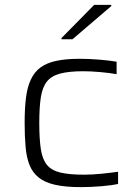

<svg xmlns="http://www.w3.org/2000/svg" viewBox="-20 -759 563 787"><path d="M312 8Q248 8 206 -1.5Q164 -11 139 -31Q114 -51 101.5 -81.5Q89 -112 85 -155.5Q81 -199 81 -255Q81 -315 86.5 -358.5Q92 -402 106.5 -433Q121 -464 146 -482.5Q171 -501 210.5 -509.5Q250 -518 306 -518Q345 -518 387.5 -514.5Q430 -511 458 -506V-455Q430 -460 391.5 -463.5Q353 -467 321 -467Q263 -467 227 -457.5Q191 -448 172.5 -425Q154 -402 147.5 -361Q141 -320 141 -256Q141 -189 147.5 -147Q154 -105 173 -82.5Q192 -60 228.5 -51.5Q265 -43 324 -43Q359 -43 397.5 -47Q436 -51 464 -55V-5Q437 1 394 4.5Q351 8 312 8ZM232 -598V-603L366 -739H436V-734L277 -598Z"/></svg>

Font: Saira Expanded Light
Style: Regular
Weight: 300
Width: 7
Designer: Hector Gatti with collaboration of the Omnibus-Type team
Foundry: Omnibus-Type
Version: Version 1.101